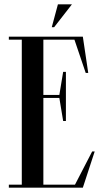

<svg xmlns="http://www.w3.org/2000/svg" viewBox="-20 -870 475 890"><path d="M248.5 -850 220 -744H231L313.5 -850ZM327.6 -14H181V-416H255.1L272.8 -309H285.5V-537H272.8L255.1 -430H181V-686H325.1L377.3 -532H389L364 -700H21V-686H81V-14H21V0H364L419 -168H407.3Z"/></svg>

Font: Picaflor 36 pt
Style: Regular
Weight: 400
Designer: Ariel Martín Pérez
Foundry: Tunera Type Foundry
Version: Version 1.000;hotconv 1.0.109;makeotfexe 2.5.65596